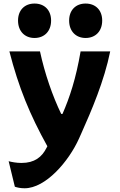

<svg xmlns="http://www.w3.org/2000/svg" viewBox="-20 -822 660 1054"><path d="M199.5 -540H31.5C82.5 -341.5 143.5 -193 240 -19L235.5 -10.5C210 40.5 169.5 72.5 98 72.5C69.5 72.5 45 67.5 27.5 63L61.5 203C74.5 207.5 92.5 211.5 115 211.5C231 211.5 357.5 64 414 -62L426.5 -90C482.5 -215 552 -377.5 585 -540H422.5C397 -390.5 362 -285.5 323 -196.5H316C269 -293.5 225.5 -418.5 199.5 -540ZM79 -709C79 -651 115.5 -613.5 169.5 -613.5C224 -613.5 260.5 -651 260.5 -709C260.5 -766.5 224 -802.5 169.5 -802.5C115.5 -802.5 79 -766.5 79 -709ZM359.5 -709C359.5 -651 396 -613.5 450 -613.5C504.5 -613.5 541 -651 541 -709C541 -766.5 504.5 -802.5 450 -802.5C396 -802.5 359.5 -766.5 359.5 -709Z"/></svg>

Font: Monaspace Argon ExtraBold
Style: Bold
Weight: 800
Designer: Riley Cran & the Lettermatic Team
Foundry: Lettermatic
Version: Version 1.000 (Monaspace Argon)